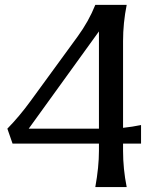

<svg xmlns="http://www.w3.org/2000/svg" viewBox="-20 -757 649 777"><path d="M365.7 0Q380.4 -81.5 380.4 -146.5V-175.8H30.8L9.8 -236.3Q58.1 -285.6 103 -347.2L293.9 -608.9Q338.9 -670.4 365.7 -737.3H492.7Q478 -664.1 478 -590.8V-239.7Q515.6 -243.7 550.8 -251V-175.8H478V-146.5Q478 -73.2 492.7 0ZM380.4 -236.3V-629.9L96.2 -236.3Z"/></svg>

Font: Classica
Style: Book
Weight: 400
Version: Version 1.001